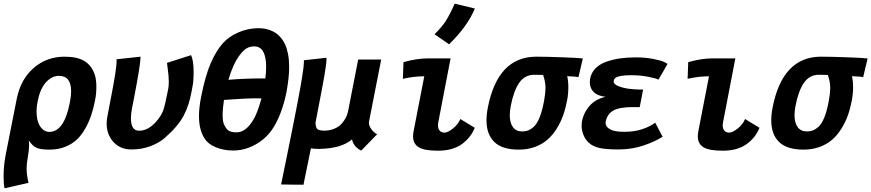

<svg xmlns="http://www.w3.org/2000/svg" viewBox="-25 -813 4751 1047"><path d="M355.5 -252.4 356.9 -259.8Q362.8 -289.1 362.8 -315.4Q362.8 -399.4 296.9 -399.4Q257.8 -399.4 225.8 -364.5Q193.8 -329.6 180.2 -260.3Q174.3 -230.5 174.3 -205.1Q174.3 -153.8 194.1 -123.8Q213.9 -93.8 244.1 -93.8Q324.7 -93.8 355.5 -252.4ZM66.4 -274.4Q87.4 -380.4 158.4 -442.1Q229.5 -503.9 326.7 -503.9Q397 -503.9 436 -479.7Q475.1 -455.6 491.7 -405.8Q500.5 -379.4 500.5 -339.4Q500.5 -300.8 493.2 -265.1Q484.4 -220.2 471.9 -183.3Q459.5 -146.5 439.2 -110.8Q418.9 -75.2 393.1 -51Q367.2 -26.9 329.6 -12Q292 2.9 246.1 2.9H245.1Q195.8 2.9 173.6 -7.3Q151.4 -17.6 132.3 -46.9Q133.8 -34.2 133.8 -22Q133.8 2.9 126 48.3Q120.1 80.6 120.1 106.4Q120.1 138.7 130.4 184.1Q108.4 189 64.9 199Q21.5 209 0 213.9Q-5.4 193.4 -5.4 150.4Q-5.4 90.8 5.4 34.2Q15.6 -17.6 35.9 -120.4Q56.2 -223.1 66.4 -274.4Z M560.5 -177.7Q563.5 -192.4 569.1 -222.4Q574.7 -252.4 577.6 -267.1Q610.8 -436 610.8 -478Q610.8 -486.3 610.4 -489.7Q632.3 -492.2 676 -496.8Q719.7 -501.5 741.2 -503.9V-499.5Q741.2 -461.9 706.1 -279.8Q699.7 -247.6 694.8 -222.2Q689 -191.4 689 -168.5Q689 -100.1 733.4 -100.1Q783.2 -100.1 827.6 -150.9Q854.5 -182.1 864.7 -210.2Q875 -238.3 892.1 -326.7Q895.5 -344.2 895.5 -367.2Q895.5 -383.3 894 -399.7Q892.6 -416 889.2 -442.1Q885.7 -468.3 885.7 -470.2Q907.7 -477.1 951.4 -491.2Q995.1 -505.4 1017.1 -512.2Q1030.8 -481.4 1030.8 -420.9Q1030.8 -366.2 1023.9 -336.9Q1023.4 -335.9 1023.4 -334Q1023.4 -332 1022.9 -331.1Q1022.5 -328.1 1021.2 -322Q1020 -315.9 1019.5 -313Q1005.9 -236.3 974.9 -179.2Q943.8 -122.1 872.6 -60.1Q841.8 -33.2 794.4 -15.6Q747.1 2 691.4 2Q630.9 2 593.8 -38.6Q556.6 -79.1 556.6 -140.1Q556.6 -157.2 560.5 -177.7Z M1196.3 -135.3Q1208 -108.9 1222.7 -100.1Q1237.3 -91.3 1265.1 -91.3Q1315.4 -91.3 1356 -159.2Q1377.4 -192.4 1400.9 -276.4Q1397 -276.4 1388.4 -276.6Q1379.9 -276.9 1375.5 -276.9Q1315.4 -276.9 1196.3 -268.1Q1189 -219.7 1189 -186Q1189 -151.9 1196.3 -135.3ZM1381.3 -659.2Q1397 -659.2 1411.4 -657.5Q1425.8 -655.8 1443.6 -649.9Q1461.4 -644 1476.1 -634.8Q1490.7 -625.5 1505.1 -609.1Q1519.5 -592.8 1529.5 -571.3Q1539.6 -549.8 1545.7 -518.1Q1551.8 -486.3 1551.8 -447.8Q1551.8 -391.6 1538.1 -315.9Q1538.1 -314.9 1537.6 -313.2Q1537.1 -311.5 1537.1 -310.5Q1525.4 -250.5 1504.4 -196Q1483.4 -141.6 1458.5 -106Q1420.9 -52.7 1364 -22.5Q1307.1 7.8 1246.1 7.8Q1196.8 7.8 1152.8 -9.5Q1108.9 -26.9 1087.9 -62Q1060.1 -107.9 1060.1 -179.2Q1060.1 -225.6 1071.3 -282.7Q1094.7 -401.9 1125 -470.5Q1155.3 -539.1 1192.4 -579.6Q1224.1 -614.3 1274.7 -636.2Q1325.2 -658.2 1381.3 -659.2ZM1421.9 -385.3Q1426.3 -417.5 1426.3 -448.7Q1426.3 -475.1 1422.9 -492.7Q1416 -529.3 1400.6 -544.7Q1385.3 -560.1 1361.8 -560.1Q1337.9 -560.1 1320.1 -549.6Q1302.2 -539.1 1282.7 -513.2Q1245.6 -464.4 1220.7 -377.9Q1309.1 -385.3 1402.8 -385.3Z M1670.4 -3.9Q1663.6 28.8 1650.1 95Q1636.7 161.1 1629.9 194.3Q1609.9 194.3 1569.1 193.8Q1528.3 193.4 1507.8 192.9Q1514.6 159.2 1536.6 52.7Q1558.6 -53.7 1569.8 -111.8Q1584.5 -186.5 1596.2 -246.1Q1632.3 -433.6 1632.3 -475.1Q1632.3 -481.9 1631.8 -484.4Q1652.3 -486.8 1693.6 -491.2Q1734.9 -495.6 1755.4 -498V-493.2Q1755.4 -479 1752.7 -456.8Q1750 -434.6 1743.4 -397.5Q1736.8 -360.4 1731.2 -330.6Q1725.6 -300.8 1714.1 -241.2Q1702.6 -181.6 1695.8 -145.5V-142.6Q1695.8 -118.7 1705.3 -109.6Q1714.8 -100.6 1743.7 -100.6Q1771 -100.6 1793.7 -109.4Q1816.4 -118.2 1829.6 -130.1Q1842.8 -142.1 1852.8 -157.7Q1862.8 -173.3 1866.7 -184.1Q1870.6 -194.8 1872.6 -204.1L1928.2 -488.3H2053.7Q2042.5 -432.1 2020.5 -319.1Q1998.5 -206.1 1987.3 -149.4Q1986.8 -147.5 1986.8 -144Q1986.8 -126.5 2000.7 -107.7Q2014.6 -88.9 2031.7 -81.1Q2017.1 -65.9 1988 -36.1Q1959 -6.3 1944.8 8.3Q1903.3 -12.2 1894.5 -52.7Q1836.9 -3.4 1717.3 -1H1712.9Q1691.4 -1 1670.4 -3.9Z M2344.7 -626Q2385.3 -666.5 2406.2 -699.2Q2427.2 -731.9 2454.6 -793L2564.5 -766.6Q2525.4 -670.9 2423.8 -571.3Q2410.6 -580.6 2384.3 -598.9Q2357.9 -617.2 2344.7 -626ZM2307.6 -494.6H2432.1L2364.7 -144.5Q2363.3 -136.7 2363.3 -129.4Q2363.3 -111.3 2372.6 -100.6Q2381.8 -89.8 2398.9 -89.8Q2417 -89.8 2445.3 -112.5Q2473.6 -135.3 2485.4 -164.1Q2498.5 -155.8 2524.7 -139.9Q2550.8 -124 2564 -116.2Q2541 -60.1 2491.5 -25.6Q2441.9 8.8 2363.3 8.8Q2289.1 8.8 2258.8 -9.8Q2227.5 -28.8 2227.5 -69.3Q2227.5 -83.5 2231 -100.6Q2240.2 -149.9 2259.8 -248.8Q2279.3 -347.7 2288.6 -397Q2233.4 -397 2171.9 -383.3Q2172.4 -398.4 2173.6 -428.7Q2174.8 -459 2175.3 -474.1Q2248 -494.6 2307.6 -494.6Z M3067.9 -397.5Q3074.2 -372.1 3074.2 -337.9Q3074.2 -300.8 3067.4 -265.1Q3059.1 -221.2 3045.7 -183.6Q3032.2 -146 3010.3 -110.8Q2988.3 -75.7 2960 -51Q2931.6 -26.4 2891.8 -11.7Q2852.1 2.9 2804.2 2.9H2803.2Q2713.4 2.9 2670.7 -38.8Q2627.9 -80.6 2627.9 -156.7Q2627.9 -189.5 2635.3 -226.6Q2689 -502 2897 -503.9H2900.9Q2951.7 -503.9 3043.9 -500.5Q3136.2 -497.1 3153.3 -494.1Q3149.4 -477.5 3141.4 -443.6Q3133.3 -409.7 3129.4 -392.6Q3110.8 -396 3067.9 -397.5ZM2884.8 -120.6Q2921.9 -154.8 2940.9 -258.8Q2941.4 -260.3 2941.9 -262.7Q2942.4 -265.1 2942.4 -266.6Q2949.7 -306.6 2949.7 -333Q2949.7 -367.2 2936.5 -404.3Q2899.9 -405.3 2888.7 -405.3Q2836.4 -405.3 2806.2 -361.3Q2775.9 -317.4 2760.3 -235.4Q2754.9 -207 2754.9 -185.1Q2754.9 -143.6 2772 -119.9Q2789.1 -96.2 2822.8 -96.2Q2842.3 -96.7 2855.5 -101.8Q2868.7 -106.9 2884.8 -120.6Z M3588.4 -67.4Q3548.8 -41.5 3484.9 -19.8Q3420.9 2 3348.1 2Q3280.3 2 3243.9 -6.1Q3207.5 -14.2 3184.6 -35.6Q3166 -53.2 3156.2 -78.6Q3146.5 -104 3146.5 -128.4Q3146.5 -138.2 3147.9 -147Q3156.7 -197.8 3189.5 -235.1Q3222.2 -272.5 3277.3 -285.2Q3232.9 -290 3212.2 -311.3Q3191.4 -332.5 3191.4 -364.3Q3191.4 -375.5 3193.4 -385.3Q3199.7 -417.5 3223.1 -440.9Q3246.6 -464.4 3282 -476.6Q3317.4 -488.8 3355.5 -494.4Q3393.6 -500 3437.5 -500H3443.8Q3495.1 -500 3536.6 -491.7Q3578.1 -483.4 3593 -476.6Q3607.9 -469.7 3615.2 -464.4Q3606.9 -449.7 3590.3 -421.1Q3573.7 -392.6 3565.4 -378.4Q3555.7 -385.3 3511.5 -394Q3467.3 -402.8 3419.4 -402.8Q3373 -402.8 3348.4 -396.2Q3323.7 -389.6 3321.8 -371.6Q3321.8 -371.1 3321.5 -369.9Q3321.3 -368.7 3321.3 -368.2Q3321.3 -353 3349.1 -342.5Q3377 -332 3408.2 -328.4Q3439.5 -324.7 3467.3 -324.7H3470.7H3473.1H3481.9Q3479 -308.6 3472.7 -276.6Q3466.3 -244.6 3463.4 -228.5Q3457 -228.5 3444.3 -228.8Q3431.6 -229 3425.3 -229Q3353 -229 3319.6 -210.2Q3286.1 -191.4 3277.8 -149.4Q3277.3 -147 3277.3 -142.1Q3277.3 -122.1 3301 -108.2Q3324.7 -94.2 3379.4 -94.2Q3435.1 -94.2 3478.3 -108.9Q3521.5 -123.5 3547.9 -144Q3554.7 -131.3 3568.1 -105.7Q3581.5 -80.1 3588.4 -67.4Z M3860.4 -494.6H3984.9L3917.5 -144.5Q3916 -136.7 3916 -129.4Q3916 -111.3 3925.3 -100.6Q3934.6 -89.8 3951.7 -89.8Q3969.7 -89.8 3998 -112.5Q4026.4 -135.3 4038.1 -164.1Q4051.3 -155.8 4077.4 -139.9Q4103.5 -124 4116.7 -116.2Q4093.8 -60.1 4044.2 -25.6Q3994.6 8.8 3916 8.8Q3841.8 8.8 3811.5 -9.8Q3780.3 -28.8 3780.3 -69.3Q3780.3 -83.5 3783.7 -100.6Q3793 -149.9 3812.5 -248.8Q3832 -347.7 3841.3 -397Q3786.1 -397 3724.6 -383.3Q3725.1 -398.4 3726.3 -428.7Q3727.5 -459 3728 -474.1Q3800.8 -494.6 3860.4 -494.6Z M4620.6 -397.5Q4627 -372.1 4627 -337.9Q4627 -300.8 4620.1 -265.1Q4611.8 -221.2 4598.4 -183.6Q4585 -146 4563 -110.8Q4541 -75.7 4512.7 -51Q4484.4 -26.4 4444.6 -11.7Q4404.8 2.9 4356.9 2.9H4356Q4266.1 2.9 4223.4 -38.8Q4180.7 -80.6 4180.7 -156.7Q4180.7 -189.5 4188 -226.6Q4241.7 -502 4449.7 -503.9H4453.6Q4504.4 -503.9 4596.7 -500.5Q4689 -497.1 4706.1 -494.1Q4702.1 -477.5 4694.1 -443.6Q4686 -409.7 4682.1 -392.6Q4663.6 -396 4620.6 -397.5ZM4437.5 -120.6Q4474.6 -154.8 4493.7 -258.8Q4494.1 -260.3 4494.6 -262.7Q4495.1 -265.1 4495.1 -266.6Q4502.4 -306.6 4502.4 -333Q4502.4 -367.2 4489.3 -404.3Q4452.6 -405.3 4441.4 -405.3Q4389.2 -405.3 4358.9 -361.3Q4328.6 -317.4 4313 -235.4Q4307.6 -207 4307.6 -185.1Q4307.6 -143.6 4324.7 -119.9Q4341.8 -96.2 4375.5 -96.2Q4395 -96.7 4408.2 -101.8Q4421.4 -106.9 4437.5 -120.6Z"/></svg>

Font: Fantasque Sans Mono
Style: Bold Italic
Weight: 700
Italic angle: -11°
Monospace: yes
Designer: Jany Belluz
Version: Version 1.7.1